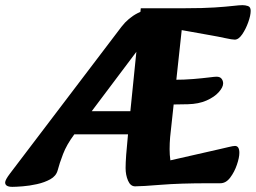

<svg xmlns="http://www.w3.org/2000/svg" viewBox="-45 -712 994 746"><path d="M3 14Q-25 14 -25 -3Q-25 -13 -6 -38L427 -608Q453 -642 490 -661Q527 -680 583 -680L543 -588L243 -189Q214 -150 200 -113.5Q186 -77 179 -50Q173 -28 150.5 -15.5Q128 -3 98.5 3.5Q69 10 42.5 12Q16 14 3 14ZM224 -190V-280H573V-190ZM480 12Q462 12 452.5 -10Q443 -32 443 -59Q443 -98 452 -186L502 -680H676Q744 -680 789 -683Q834 -686 860 -689Q886 -692 897 -692Q908 -692 918.5 -688.5Q929 -685 929 -670Q929 -652 919.5 -625.5Q910 -599 896 -578.5Q882 -558 867 -558Q857 -558 829.5 -564Q802 -570 773 -575L661 -595L616 -179Q614 -155 614 -132.5Q614 -110 617 -89L806 -132Q824 -136 842.5 -140.5Q861 -145 868 -145Q885 -145 885 -118Q885 -100 875.5 -72Q866 -44 849.5 -22Q833 0 811 0H766Q654 0 580 6Q506 12 480 12ZM567 -305 580 -402H628Q671 -402 706.5 -405Q742 -408 766 -411Q790 -414 796 -414Q810 -414 816 -406Q822 -398 822 -388Q822 -373 805 -354Q788 -335 757.5 -321.5Q727 -308 685 -307Z"/></svg>

Font: Alkatra
Style: Bold
Weight: 700
Designer: Suman Bhandary
Version: Version 1.100;gftools[0.9.22]